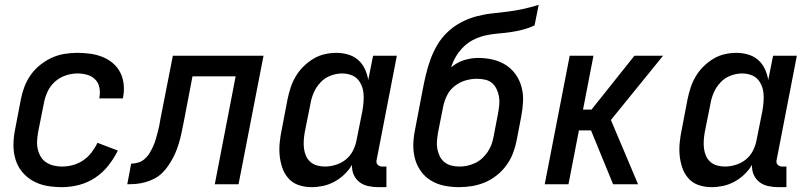

<svg xmlns="http://www.w3.org/2000/svg" viewBox="-20 -760 3340 792"><path d="M236 12Q203 12 172.5 6.5Q142 1 115.5 -14Q89 -29 70.5 -52Q52 -75 43.5 -104Q35 -133 35.5 -165Q36 -197 43 -230L66 -350Q71 -376 80.5 -401.5Q90 -427 106.5 -450.5Q123 -474 145.5 -492Q168 -510 193 -521.5Q218 -533 245 -537.5Q272 -542 298 -542Q325 -542 351.5 -538.5Q378 -535 402 -525.5Q426 -516 445 -500Q464 -484 475.5 -462Q487 -440 490 -413.5Q493 -387 488 -360L487 -354H390V-358Q394 -379 390 -399Q386 -419 372.5 -432.5Q359 -446 339.5 -451.5Q320 -457 299 -457Q275 -457 250 -448.5Q225 -440 205.5 -422Q186 -404 175.5 -380.5Q165 -357 161 -334L137 -214Q134 -196 133 -178Q132 -160 136 -143.5Q140 -127 148.5 -113Q157 -99 171 -90Q185 -81 201.5 -77Q218 -73 236 -73Q258 -73 280.5 -79Q303 -85 323 -98.5Q343 -112 357.5 -131Q372 -150 382 -171L466 -139Q450 -106 426.5 -76.5Q403 -47 372 -26.5Q341 -6 305.5 3Q270 12 236 12Z M866 0 952 -445H774L738 -257Q734 -239 730.5 -220.5Q727 -202 722 -183.5Q717 -165 710.5 -147Q704 -129 695 -111.5Q686 -94 674.5 -77Q663 -60 648.5 -46Q634 -32 616.5 -23Q599 -14 579.5 -8.5Q560 -3 542 -1.5Q524 0 505 0L521 -85Q536 -85 550.5 -89.5Q565 -94 577 -104.5Q589 -115 597 -128.5Q605 -142 611.5 -156Q618 -170 622 -184Q626 -198 630 -212.5Q634 -227 637 -241.5Q640 -256 642 -270L693 -530H1067L964 0Z M1265 12Q1237 12 1212 3.5Q1187 -5 1170 -24Q1153 -43 1144.5 -68Q1136 -93 1133.5 -119.5Q1131 -146 1134 -174Q1137 -202 1143 -230L1166 -350Q1171 -374 1178.5 -397.5Q1186 -421 1199 -443.5Q1212 -466 1231 -485Q1250 -504 1272.5 -517.5Q1295 -531 1319.5 -536.5Q1344 -542 1368 -542Q1393 -542 1416.5 -535Q1440 -528 1457.5 -512.5Q1475 -497 1485 -475.5Q1495 -454 1499 -430L1519 -530H1617L1534 -102Q1532 -96 1533 -90.5Q1534 -85 1537.5 -81Q1541 -77 1546 -75Q1551 -73 1557 -73H1574V12H1540Q1519 12 1498.5 7.5Q1478 3 1462.5 -9Q1447 -21 1439 -39.5Q1431 -58 1432 -80Q1419 -58 1400 -40Q1381 -22 1358.5 -10Q1336 2 1312 7Q1288 12 1265 12ZM1320 -73Q1342 -73 1365 -80Q1388 -87 1407 -102.5Q1426 -118 1436.5 -139.5Q1447 -161 1451 -183L1475 -303Q1478 -321 1479.5 -339Q1481 -357 1479.5 -374.5Q1478 -392 1471.5 -407.5Q1465 -423 1454 -434.5Q1443 -446 1426 -451.5Q1409 -457 1391 -457Q1368 -457 1344 -448Q1320 -439 1302.5 -420.5Q1285 -402 1275 -379.5Q1265 -357 1261 -334L1237 -214Q1234 -197 1233 -180Q1232 -163 1234 -147Q1236 -131 1242.5 -116.5Q1249 -102 1260.5 -92Q1272 -82 1287.5 -77.5Q1303 -73 1320 -73Z M1874 12Q1842 12 1812.5 6Q1783 0 1758 -15Q1733 -30 1716 -54Q1699 -78 1691.5 -106.5Q1684 -135 1685 -166.5Q1686 -198 1693 -230L1723 -387Q1729 -419 1736.5 -450.5Q1744 -482 1755 -513Q1766 -544 1783.5 -574Q1801 -604 1826.5 -628Q1852 -652 1882.5 -668Q1913 -684 1945 -692.5Q1977 -701 2009 -704.5Q2041 -708 2073.5 -712Q2106 -716 2138 -723Q2170 -730 2202 -740L2185 -655Q2161 -644 2136 -637.5Q2111 -631 2086.5 -627.5Q2062 -624 2037.5 -622Q2013 -620 1988 -615Q1963 -610 1939 -599Q1915 -588 1895.5 -570Q1876 -552 1862 -529Q1848 -506 1841 -482Q1865 -503 1894.5 -512Q1924 -521 1953 -521Q1984 -521 2013.5 -514Q2043 -507 2067 -491.5Q2091 -476 2107.5 -452.5Q2124 -429 2131.5 -400.5Q2139 -372 2137.5 -341Q2136 -310 2130 -279L2111 -180Q2106 -154 2096 -128Q2086 -102 2069.5 -79Q2053 -56 2030 -37.5Q2007 -19 1981 -8Q1955 3 1927.5 7.5Q1900 12 1874 12ZM1876 -73Q1892 -73 1908 -76.5Q1924 -80 1940 -87.5Q1956 -95 1969 -107Q1982 -119 1992 -134Q2002 -149 2007.5 -164.5Q2013 -180 2016 -196L2035 -295Q2038 -312 2039.5 -329.5Q2041 -347 2038 -363Q2035 -379 2028 -393.5Q2021 -408 2009 -418Q1997 -428 1980.5 -431.5Q1964 -435 1947 -435Q1923 -435 1899.5 -428Q1876 -421 1855.5 -405Q1835 -389 1824 -366.5Q1813 -344 1808 -320L1787 -214Q1784 -196 1782.5 -179Q1781 -162 1784 -146Q1787 -130 1794 -115.5Q1801 -101 1813.5 -91Q1826 -81 1842 -77Q1858 -73 1876 -73Z M2612 0H2509L2418 -222H2368L2325 0H2227L2330 -530H2428L2385 -308H2420L2597 -530H2715L2500 -265Z M2915 12Q2887 12 2862 3.5Q2837 -5 2820 -24Q2803 -43 2794.5 -68Q2786 -93 2783.5 -119.5Q2781 -146 2784 -174Q2787 -202 2793 -230L2816 -350Q2821 -374 2828.5 -397.5Q2836 -421 2849 -443.5Q2862 -466 2881 -485Q2900 -504 2922.5 -517.5Q2945 -531 2969.5 -536.5Q2994 -542 3018 -542Q3043 -542 3066.5 -535Q3090 -528 3107.5 -512.5Q3125 -497 3135 -475.5Q3145 -454 3149 -430L3169 -530H3267L3184 -102Q3182 -96 3183 -90.5Q3184 -85 3187.5 -81Q3191 -77 3196 -75Q3201 -73 3207 -73H3224V12H3190Q3169 12 3148.5 7.5Q3128 3 3112.5 -9Q3097 -21 3089 -39.5Q3081 -58 3082 -80Q3069 -58 3050 -40Q3031 -22 3008.5 -10Q2986 2 2962 7Q2938 12 2915 12ZM2970 -73Q2992 -73 3015 -80Q3038 -87 3057 -102.5Q3076 -118 3086.5 -139.5Q3097 -161 3101 -183L3125 -303Q3128 -321 3129.5 -339Q3131 -357 3129.5 -374.5Q3128 -392 3121.5 -407.5Q3115 -423 3104 -434.5Q3093 -446 3076 -451.5Q3059 -457 3041 -457Q3018 -457 2994 -448Q2970 -439 2952.5 -420.5Q2935 -402 2925 -379.5Q2915 -357 2911 -334L2887 -214Q2884 -197 2883 -180Q2882 -163 2884 -147Q2886 -131 2892.5 -116.5Q2899 -102 2910.5 -92Q2922 -82 2937.5 -77.5Q2953 -73 2970 -73Z"/></svg>

Font: Lode Dark Term
Style: Bold Italic
Weight: 700
Italic angle: -11°
Monospace: yes
Designer: Belleve Invis
Foundry: Belleve Invis
Version: Version 29.2.0